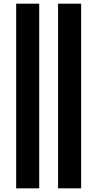

<svg xmlns="http://www.w3.org/2000/svg" viewBox="-20 -926 534 1054"><path d="M298.8 107.9V-905.8H425.3V107.9ZM68.8 107.9V-905.8H195.3V107.9Z"/></svg>

Font: Fjalla One
Style: Regular
Weight: 400
Designer: Irina Smirnova, Eben Sorkin
Foundry: Sorkin Type
Version: Version 1.002; ttfautohint (v1.8.4.7-5d5b);gftools[0.9.25]